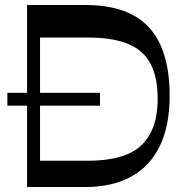

<svg xmlns="http://www.w3.org/2000/svg" viewBox="-20 -750 742 770"><path d="M9.6 -326.1V-377.9H381V-326.1ZM119.7 0V-105.3H331.8Q482.9 -105.3 547.7 -168.1Q612.4 -230.9 612.4 -353.3Q612.4 -438.4 584.4 -493Q556.3 -547.6 494.4 -573.6Q432.6 -599.5 331.4 -599.5H118V-730H321.6Q437.8 -730 512.7 -689.9Q587.6 -649.8 624 -568.7Q660.4 -487.7 660.4 -365Q660.4 -246.1 621 -164.5Q581.6 -83 505.8 -41.5Q430.1 0 321.6 0ZM88.6 0V-730H140.6V0Z"/></svg>

Font: Savate ExtraLight
Style: Regular
Weight: 200
Designer: Max Esnée
Foundry: Plomb Type
Version: Version 2.000